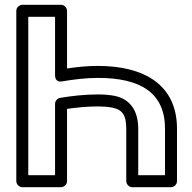

<svg xmlns="http://www.w3.org/2000/svg" viewBox="-20 -756 799 801"><path d="M388.7 -362C332.9 -362 277.6 -355.7 230.5 -347.6C218.2 -345.5 209.7 -334 209.7 -323V-25H98V-686H209.7V-441C209.7 -433.6 212.5 -411.9 238.9 -416.4C285 -424.2 336 -431 388.7 -431C567.3 -431 668.4 -368 668.4 -219V-25H556.7V-219C556.7 -289.9 526.4 -343.4 455.4 -356.6C435.5 -360.3 413.4 -362 388.7 -362ZM388.7 -312C411 -312 430.2 -310.4 446.3 -307.4C490.4 -299.2 506.7 -276.2 506.7 -219V0C506.7 10.7 516.6 25 531.7 25H693.4C704.1 25 718.4 15.1 718.4 0V-219C718.4 -404.5 578.5 -481 388.7 -481C342.9 -481 301.5 -476.6 259.7 -470.3V-711C259.7 -721.7 249.8 -736 234.7 -736H73C62.3 -736 48 -726.1 48 -711V0C48 10.7 57.9 25 73 25H234.7C245.4 25 259.7 15.1 259.7 0V-301.7C299.1 -307.6 344.6 -312 388.7 -312Z"/></svg>

Font: Asimov
Style: WidOu
Weight: 500
Designer: Google
Version: Version 2.000980; 2014